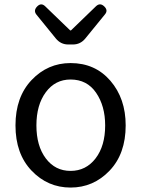

<svg xmlns="http://www.w3.org/2000/svg" viewBox="-20 -845 645 878"><path d="M302.7 -556.6Q415 -556.6 484.9 -475.6Q554.7 -394.5 554.7 -271.5Q554.7 -141.6 481 -64.5Q407.2 12.7 302.7 12.7Q198.2 12.7 124.5 -64.5Q50.8 -141.6 50.8 -271.5Q50.8 -401.4 124.5 -479Q198.2 -556.6 302.7 -556.6ZM460.9 -271.5Q460.9 -360.4 419.4 -420.9Q377.9 -481.4 302.7 -481.4Q232.4 -481.4 189.5 -423.3Q146.5 -365.2 146.5 -271.5Q146.5 -177.7 189.5 -120.6Q232.4 -63.5 302.7 -63.5Q373 -63.5 417 -120.6Q460.9 -177.7 460.9 -271.5ZM460 -779.3Q408.2 -714.8 370.1 -668.9Q347.7 -641.6 313.5 -641.6H292Q257.8 -641.6 235.4 -668.9L146.5 -778.3Q131.8 -796.9 149.9 -815.4Q168 -834 186.5 -816.4L300.8 -706.1H304.7L418.9 -816.4Q437.5 -834 456.5 -815.9Q475.6 -797.9 460 -779.3Z"/></svg>

Font: GenSenMaruGothic TW TTF Regular
Style: Regular
Weight: 400
Version: Version 1.301